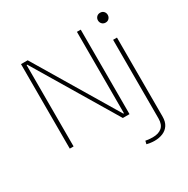

<svg xmlns="http://www.w3.org/2000/svg" viewBox="-200 -862 1255 1279"><g transform="rotate(-30 427.0 -222.5)"><path d="M567.9 230Q582 233.4 597.2 235.6Q612.3 237.8 627.4 237.8Q663.1 237.8 691.7 225.8Q720.2 213.9 736.8 188.7Q753.4 163.6 753.4 123.5V-483.4H723.6V121.6Q723.6 168 698.5 189.7Q673.3 211.4 627.9 211.4Q612.3 211.4 597.4 209.7Q582.5 208 573.7 206.1ZM700.7 -645.5Q700.7 -629.9 711.2 -618.7Q721.7 -607.4 738.3 -607.4Q755.4 -607.4 765.6 -618.7Q775.9 -629.9 775.9 -645.5Q775.9 -661.1 765.6 -672.1Q755.4 -683.1 738.3 -683.1Q721.7 -683.1 711.2 -672.1Q700.7 -661.1 700.7 -645.5ZM541.5 -649.9V-23.9H536.6L162.6 -649.9H111.3V0H140.6V-626H145.5L519.5 0H570.8V-649.9Z"/></g></svg>

Font: Estedad VF
Style: Regular
Weight: 100
Designer: Amin Abedi
Version: Version 7.3